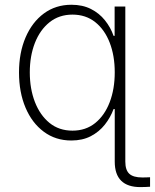

<svg xmlns="http://www.w3.org/2000/svg" viewBox="-20 -573 644 799"><path d="M564 205.6Q511.2 205.6 484.4 179.2Q457.5 152.8 457.5 99.6V-126H501.5V99.6Q501.5 134.8 518.1 150.1Q534.7 165.5 571.8 165.5Q577.6 165.5 586.7 165.3Q595.7 165 604.5 164.6V204.1Q596.7 204.6 585.4 205.1Q574.2 205.6 564 205.6ZM276.9 11.7Q211.4 11.7 162.4 -24.7Q113.3 -61 86.2 -125Q59.1 -189 59.1 -271.5Q59.1 -353.5 86.4 -417.2Q113.8 -481 162.8 -517.1Q211.9 -553.2 277.3 -553.2Q323.7 -553.2 358.4 -535.6Q393.1 -518.1 416.7 -488.5Q440.4 -459 452.6 -423.8H457V-545.9H501.5V0H457.5V-119.1H452.6Q439.9 -84.5 416.3 -54.4Q392.6 -24.4 357.9 -6.3Q323.2 11.7 276.9 11.7ZM281.7 -29.3Q336.9 -29.3 376.2 -61Q415.5 -92.8 436.5 -147.7Q457.5 -202.6 457.5 -272Q457.5 -341.3 436.5 -395.5Q415.5 -449.7 376.2 -481Q336.9 -512.2 281.7 -512.2Q226.1 -512.2 186.3 -480.5Q146.5 -448.7 125.2 -394.3Q104 -339.8 104 -272Q104 -203.6 125.2 -148.7Q146.5 -93.8 186 -61.5Q225.6 -29.3 281.7 -29.3Z"/></svg>

Font: Inter ExtraLight
Style: Regular
Weight: 250
Designer: Rasmus Andersson
Foundry: rsms
Version: Version 4.001;git-66647c0bb